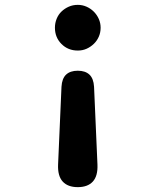

<svg xmlns="http://www.w3.org/2000/svg" viewBox="-20 -580 640 790"><path d="M219 97 233 -223Q235 -257 252 -273Q269 -289 300 -289Q331 -289 348 -273Q365 -257 367 -223L381 97Q383 144 362 167Q341 190 300 190Q259 190 238 167Q217 144 219 97ZM206 -466Q206 -485 213 -502.5Q220 -520 233 -532.5Q246 -545 263 -552.5Q280 -560 300 -560Q319 -560 336 -552.5Q353 -545 366 -532Q379 -519 386.5 -502Q394 -485 394 -466Q394 -446 386.5 -429Q379 -412 366 -399.5Q353 -387 336.5 -379.5Q320 -372 300 -372Q260 -372 233 -399Q206 -426 206 -466Z"/></svg>

Font: Maple Mono
Style: Bold
Weight: 700
Monospace: yes
Designer: subframe7536
Version: Version 7.200